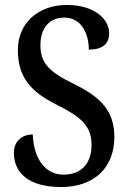

<svg xmlns="http://www.w3.org/2000/svg" viewBox="-20 -744 519 774"><path d="M227 10C355 10 441 -64 441 -192C441 -296 387 -352 279 -405C174 -456 143 -492 143 -562C143 -631 179 -673 239 -673C308 -673 338 -609 338 -544C392 -544 420 -566 420 -610C420 -667 361 -724 249 -724C137 -724 52 -653 52 -543C52 -436 100 -376 208 -322C304 -274 349 -238 349 -160C349 -85 308 -40 236 -40C162 -40 116 -104 112 -202C69 -202 36 -175 36 -128C36 -50 92 10 227 10Z"/></svg>

Font: Noto Serif Thai Condensed Medium
Style: Regular
Weight: 500
Width: 3
Designer: Monotype Design Team
Foundry: Monotype Imaging Inc.
Version: Version 2.002